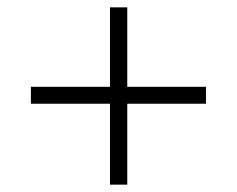

<svg xmlns="http://www.w3.org/2000/svg" viewBox="-20 -575 644 522"><path d="M540 -339V-293H326V-73H279V-293H64V-339H279V-555H326V-339Z"/></svg>

Font: Work Sans Light
Style: Regular
Weight: 300
Designer: Wei Huang
Foundry: Wei Huang
Version: Version 2.012; ttfautohint (v1.8.3)